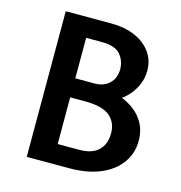

<svg xmlns="http://www.w3.org/2000/svg" viewBox="-100 -748 792 838"><g transform="rotate(15 296.5 -329.0)"><path d="M285 -308 306 -378Q378 -378 433 -355Q488 -332 518.5 -291Q549 -250 549 -194Q549 -137 517 -93Q485 -49 426.5 -24.5Q368 0 287 0H95V-658H300Q361 -658 407 -638.5Q453 -619 479.5 -583Q506 -547 506 -499Q506 -461 489 -426.5Q472 -392 441.5 -365.5Q411 -339 371 -323.5Q331 -308 285 -308ZM174 -386H299Q339 -386 364.5 -410Q390 -434 390 -475Q390 -512 366.5 -540.5Q343 -569 279 -569H211V-89H307Q366 -89 395 -117Q424 -145 424 -194Q424 -243 390.5 -271.5Q357 -300 278 -300H174Z"/></g></svg>

Font: Ysabeau
Style: Bold
Weight: 700
Designer: Christian Thalmann (Catharsis Fonts)
Version: Version 2.000;gftools[0.9.27.dev2+g8671c4b]